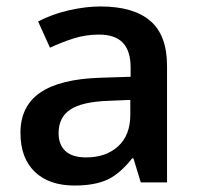

<svg xmlns="http://www.w3.org/2000/svg" viewBox="-20 -570 620 600"><path d="M419.9 0 397 -75.2H393.1Q354 -25.9 314.5 -8.1Q274.9 9.8 212.9 9.8Q133.3 9.8 88.6 -33.2Q43.9 -76.2 43.9 -154.8Q43.9 -238.3 106 -280.8Q168 -323.2 294.9 -327.1L388.2 -330.1V-358.9Q388.2 -410.6 364 -436.3Q339.8 -461.9 289.1 -461.9Q247.6 -461.9 209.5 -449.7Q171.4 -437.5 136.2 -420.9L99.1 -502.9Q143.1 -525.9 195.3 -537.8Q247.6 -549.8 293.9 -549.8Q397 -549.8 449.5 -504.9Q502 -460 502 -363.8V0ZM249 -78.1Q311.5 -78.1 349.4 -113Q387.2 -147.9 387.2 -210.9V-257.8L317.9 -254.9Q236.8 -252 200 -227.8Q163.1 -203.6 163.1 -153.8Q163.1 -117.7 184.6 -97.9Q206.1 -78.1 249 -78.1Z"/></svg>

Font: JBL Sans
Style: Semibold
Weight: 600
Version: Version 1.10